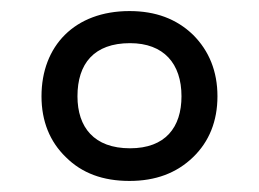

<svg xmlns="http://www.w3.org/2000/svg" viewBox="-20 -744 468 347"><path d="M214 -417C261 -417 299 -431 329 -460C358 -488 373 -525 373 -570C373 -615 358 -652 329 -681C299 -710 261 -724 214 -724C115 -724 55 -661 55 -570C55 -525 70 -488 99 -460C128 -431 166 -417 214 -417ZM215 -476C150 -476 120 -514 120 -570C120 -629 150 -666 215 -666C276 -666 308 -629 308 -570C308 -514 279 -476 215 -476Z"/></svg>

Font: BC Sans
Style: Italic
Weight: 400
Italic angle: -12°
Designer: Monotype Design Team
Designer: Province of B.C.
Foundry: Monotype Imaging Inc.
Version: Version 2.000;GOOG;noto-source:20170915:90ef993387c0